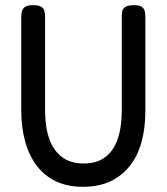

<svg xmlns="http://www.w3.org/2000/svg" viewBox="-20 -708 644 741"><path d="M300 13Q242 13 197.5 -7.5Q153 -28 123 -67Q93 -106 77.5 -160.5Q62 -215 62 -283V-643Q62 -657 65.5 -667Q69 -677 78.5 -682.5Q88 -688 108 -688Q128 -688 138 -682.5Q148 -677 151 -667Q154 -657 154 -642V-281Q154 -218 170 -172.5Q186 -127 219 -102Q252 -77 303 -77Q353 -77 385.5 -101Q418 -125 434 -171Q450 -217 450 -282V-649Q450 -661 453.5 -669.5Q457 -678 467 -683Q477 -688 497 -688Q516 -688 525.5 -682.5Q535 -677 538 -667Q541 -657 541 -642V-281Q541 -213 526 -159Q511 -105 480 -66.5Q449 -28 404.5 -7.5Q360 13 300 13Z"/></svg>

Font: Fredoka SemiCondensed
Style: Regular
Weight: 400
Width: 4
Designer: Ben Nathan
Foundry: Milena B. Brandão, Ben Nathan
Version: Version 2.001